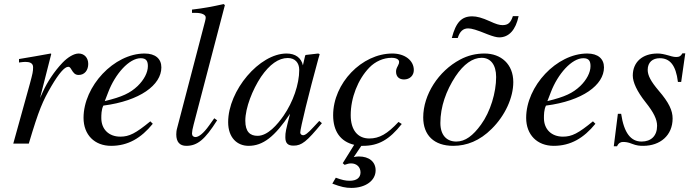

<svg xmlns="http://www.w3.org/2000/svg" viewBox="-20 -703 3398 940"><path d="M176 -223 231 -439 228 -441C156 -428 145 -426 73 -414V-397C88 -399 96 -400 104 -400C124 -400 142 -395 142 -374C142 -353 140 -344 126 -292L45 0H121C171 -168 189 -208 232 -282C268 -343 296 -376 314 -376C321 -376 324 -372 330 -362C339 -347 347 -336 365 -336C395 -336 412 -360 412 -390C412 -420 393 -441 365 -441C342 -441 312 -423 286 -396C245 -353 211 -300 192 -258Z M510 -252C544 -341 612 -418 669 -418C697 -418 704 -403 704 -379C704 -348 685 -312 654 -282C617 -247 579 -229 493 -208ZM716 -109C644 -50 613 -34 569 -34C513 -34 476 -70 476 -125C476 -140 476 -166 486 -186C665 -209 770 -287 770 -373C770 -415 741 -441 688 -441C538 -441 389 -281 389 -126C389 -43 443 11 524 11C607 11 671 -27 728 -97Z M1081 -678 1075 -683C1016 -670 979 -663 920 -656V-640H938C970 -640 987 -630 987 -618C987 -615 987 -609 984 -599L847 -75C844 -65 843 -53 843 -45C843 -8 860 11 892 11C946 11 983 -19 1043 -114L1029 -124L1004 -89C975 -48 952 -32 937 -32C927 -32 920 -38 920 -50C920 -58 923 -75 928 -93Z M1445 -361C1445 -290 1415 -204 1368 -136C1338 -93 1291 -38 1241 -38C1205 -38 1181 -57 1181 -112C1181 -175 1216 -264 1258 -327C1300 -388 1344 -419 1389 -419C1424 -419 1445 -396 1445 -361ZM1543 -111 1516 -82C1486 -49 1473 -41 1464 -41C1456 -41 1450 -47 1450 -54C1450 -74 1492 -246 1539 -417C1542 -427 1543 -429 1545 -438L1538 -441L1477 -434L1474 -431L1463 -383C1455 -420 1426 -441 1383 -441C1250 -441 1097 -260 1097 -105C1097 -29 1141 11 1197 11C1267 11 1325 -33 1400 -146C1379 -64 1377 -56 1377 -31C1377 -2 1389 10 1417 10C1457 10 1481 -9 1556 -100Z M1658 96 1667 104C1681 99 1689 97 1699 97C1726 97 1745 115 1745 141C1745 167 1726 182 1692 182C1671 182 1654 178 1624 167L1607 196C1649 212 1672 217 1700 217C1770 217 1819 181 1819 131C1819 89 1787 63 1737 63C1728 63 1722 64 1712 66L1749 11H1757C1833 11 1886 -19 1947 -96L1931 -106C1876 -47 1837 -25 1788 -25C1731 -25 1697 -67 1697 -139C1697 -224 1732 -314 1788 -372C1817 -402 1857 -420 1897 -420C1920 -420 1934 -412 1934 -400C1934 -395 1933 -390 1928 -381C1921 -368 1919 -362 1919 -352C1919 -328 1934 -314 1958 -314C1986 -314 2006 -333 2006 -360C2006 -407 1962 -441 1901 -441C1751 -441 1611 -295 1611 -139C1611 -60 1647 -10 1714 6Z M2491 -624C2480 -591 2467 -580 2440 -580C2425 -580 2408 -585 2378 -599C2340 -616 2315 -623 2292 -623C2240 -623 2212 -594 2192 -517H2221C2231 -549 2247 -564 2272 -564C2289 -564 2313 -557 2367 -535C2393 -525 2411 -520 2424 -520C2472 -520 2505 -557 2519 -624ZM2409 -326C2409 -250 2381 -156 2335 -93C2296 -39 2258 -10 2214 -10C2167 -10 2136 -41 2136 -101C2136 -180 2164 -259 2210 -329C2250 -389 2294 -420 2338 -420C2381 -420 2409 -387 2409 -326ZM2493 -301C2493 -389 2433 -441 2352 -441C2311 -441 2271 -432 2232 -411C2127 -355 2052 -240 2052 -128C2052 -41 2105 11 2199 11C2265 11 2329 -14 2387 -72C2453 -137 2493 -225 2493 -301Z M2677 -252C2711 -341 2779 -418 2836 -418C2864 -418 2871 -403 2871 -379C2871 -348 2852 -312 2821 -282C2784 -247 2746 -229 2660 -208ZM2883 -109C2811 -50 2780 -34 2736 -34C2680 -34 2643 -70 2643 -125C2643 -140 2643 -166 2653 -186C2832 -209 2937 -287 2937 -373C2937 -415 2908 -441 2855 -441C2705 -441 2556 -281 2556 -126C2556 -43 2610 11 2691 11C2774 11 2838 -27 2895 -97Z M3335 -442H3321C3313 -428 3306 -424 3291 -424C3283 -424 3274 -425 3255 -431C3230 -438 3216 -441 3199 -441C3125 -441 3078 -399 3078 -333C3078 -301 3098 -256 3141 -202C3180 -153 3197 -119 3197 -87C3197 -38 3168 -10 3121 -10C3069 -10 3035 -51 3021 -146H3005L2985 13H3001C3008 -3 3019 -8 3030 -8C3041 -8 3055 -7 3074 1C3097 10 3112 11 3129 11C3212 11 3273 -40 3273 -123C3273 -162 3255 -201 3205 -259C3166 -305 3151 -334 3151 -361C3151 -398 3175 -418 3210 -418C3259 -418 3289 -385 3299 -302H3315Z"/></svg>

Font: XITS
Style: Italic
Weight: 400
Italic angle: -16.33°
Designer: MicroPress Inc., with final additions and corrections provided by Coen Hoffman, Elsevier (retired)
Version: Version 1.302